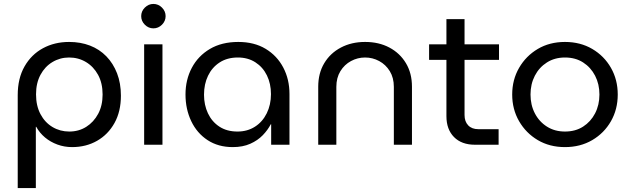

<svg xmlns="http://www.w3.org/2000/svg" viewBox="-20 -735 3202 975"><path d="M331 -522Q257 -522 198 -490Q139 -458 104.5 -397.5Q70 -337 70 -252V220H162V-91H164Q181 -60 208.5 -37Q236 -14 271.5 -1Q307 12 346 12Q417 12 473 -20Q529 -52 561.5 -110.5Q594 -169 594 -249Q594 -312 574.5 -362.5Q555 -413 520 -449Q485 -485 437 -503.5Q389 -522 331 -522ZM331 -443Q378 -443 416.5 -420Q455 -397 478 -355Q501 -313 501 -255Q501 -199 478.5 -157Q456 -115 418 -91Q380 -67 332 -67Q285 -67 246.5 -90Q208 -113 185.5 -155.5Q163 -198 163 -256Q163 -313 185.5 -355Q208 -397 246.5 -420Q285 -443 331 -443Z M712 0V-510H805V0ZM759 -591Q734 -591 715.5 -609.5Q697 -628 697 -653Q697 -678 715.5 -696.5Q734 -715 759 -715Q784 -715 802.5 -696.5Q821 -678 821 -653Q821 -628 802.5 -609.5Q784 -591 759 -591Z M1162 12Q1088 12 1034 -23.5Q980 -59 951 -120Q922 -181 922 -255Q922 -330 954 -390.5Q986 -451 1046 -486.5Q1106 -522 1190 -522Q1271 -522 1329 -487Q1387 -452 1418.5 -392Q1450 -332 1450 -258V0H1357V-104H1355Q1340 -75 1314.5 -48.5Q1289 -22 1251 -5Q1213 12 1162 12ZM1186 -67Q1236 -67 1274.5 -91.5Q1313 -116 1334.5 -159.5Q1356 -203 1356 -257Q1356 -310 1335.5 -352Q1315 -394 1277 -418.5Q1239 -443 1188 -443Q1134 -443 1095.5 -418Q1057 -393 1036.5 -350.5Q1016 -308 1016 -254Q1016 -202 1036 -159.5Q1056 -117 1094 -92Q1132 -67 1186 -67Z M1596 0V-295Q1596 -363 1626.5 -414Q1657 -465 1711 -493.5Q1765 -522 1834 -522Q1904 -522 1957.5 -493.5Q2011 -465 2041.5 -414Q2072 -363 2072 -295V0H1980V-294Q1980 -340 1959.5 -373.5Q1939 -407 1905.5 -425Q1872 -443 1834 -443Q1796 -443 1762.5 -425Q1729 -407 1708.5 -373.5Q1688 -340 1688 -294V0Z M2392 0Q2324 0 2285.5 -39Q2247 -78 2247 -145V-638H2339V-151Q2339 -118 2357.5 -98.5Q2376 -79 2409 -79H2512V0ZM2159 -431V-510H2514V-431Z M2849 12Q2771 12 2711 -23.5Q2651 -59 2616 -119.5Q2581 -180 2581 -255Q2581 -330 2616 -390.5Q2651 -451 2711 -486.5Q2771 -522 2849 -522Q2927 -522 2987.5 -486.5Q3048 -451 3082.5 -390.5Q3117 -330 3117 -255Q3117 -180 3082.5 -119.5Q3048 -59 2987.5 -23.5Q2927 12 2849 12ZM2849 -67Q2902 -67 2941 -92Q2980 -117 3002 -159.5Q3024 -202 3024 -255Q3024 -308 3002 -350.5Q2980 -393 2941 -418Q2902 -443 2849 -443Q2797 -443 2757.5 -418Q2718 -393 2696 -350.5Q2674 -308 2674 -255Q2674 -202 2696 -159.5Q2718 -117 2757.5 -92Q2797 -67 2849 -67Z"/></svg>

Font: MuseoModerno SemiBold
Style: Regular
Weight: 400
Version: Version 1.001